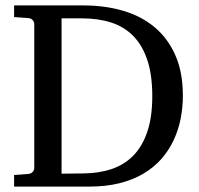

<svg xmlns="http://www.w3.org/2000/svg" viewBox="-20 -691 736 711"><path d="M543.9 -335Q543.9 -413.6 525.6 -468.5Q507.3 -523.4 473.4 -557.9Q439.5 -592.3 391.4 -607.7Q343.3 -623 284.2 -623H208V-47.9L289.1 -48.8Q346.7 -49.3 393.8 -65.2Q440.9 -81.1 474.1 -115.2Q507.3 -149.4 525.6 -203.6Q543.9 -257.8 543.9 -335ZM657.2 -336.9Q657.2 -293 648.9 -251.2Q640.6 -209.5 623 -171.9Q605.5 -134.3 577.9 -102.8Q550.3 -71.3 511.7 -48.3Q473.1 -25.4 423.1 -12.7Q373 0 310.1 0H32.2V-43L85 -46.9Q95.7 -47.9 101.3 -54.7Q106.9 -61.5 106.9 -68.8V-602.1Q106.9 -609.4 101.3 -616.2Q95.7 -623 85 -624L32.2 -627.9V-670.9H290Q368.7 -670.9 436 -651.1Q503.4 -631.3 552.5 -590.3Q601.6 -549.3 629.4 -486.3Q657.2 -423.3 657.2 -336.9Z"/></svg>

Font: BabelStone Ogham Bound
Style: Italic
Weight: 400
Italic angle: -30°
Designer: Andrew West
Foundry: BabelStone
Version: Version 2.02 March 14, 2022